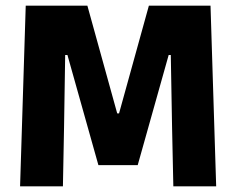

<svg xmlns="http://www.w3.org/2000/svg" viewBox="-20 -659 836 679"><path d="M51 0 71 -639H289L394.5 -258H401L506.5 -639H724.5L744.5 0H593L588.5 -209.5L584 -464.5H576.5L467 -75H328L218.5 -464.5H210.5L206.5 -209L202.5 0Z"/></svg>

Font: Anek Tamil Medium
Style: Bold
Weight: 700
Version: Version 1.003